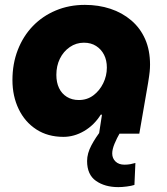

<svg xmlns="http://www.w3.org/2000/svg" viewBox="-20 -548 685 787"><path d="M465 219Q410 219 373.5 193.5Q337 168 337 112Q337 81 354.5 48Q372 15 396 -15Q420 -45 440 -65.5Q460 -86 466 -92L515 -68Q510 -62 498 -45Q486 -28 472.5 -5Q459 18 449.5 41Q440 64 440 81Q440 101 453.5 114Q467 127 490 127Q503 127 514 125Q525 123 535 120L531 210Q519 214 499.5 216.5Q480 219 465 219ZM240 13Q176 13 129 -17.5Q82 -48 56.5 -101Q31 -154 31 -220Q31 -287 53 -343.5Q75 -400 114.5 -441Q154 -482 208.5 -505Q263 -528 328 -528Q384 -528 432.5 -512Q481 -496 518 -464.5Q555 -433 575 -387.5Q595 -342 595 -283Q595 -269 593.5 -254Q592 -239 587 -208L551 0H386L398 -78H393Q366 -35 325 -11Q284 13 240 13ZM303 -138Q337 -138 362.5 -157Q388 -176 403 -206.5Q418 -237 418 -271Q418 -301 406.5 -323.5Q395 -346 374 -359.5Q353 -373 324 -373Q292 -373 266 -355Q240 -337 225.5 -307.5Q211 -278 211 -241Q211 -210 222 -187Q233 -164 254 -151Q275 -138 303 -138Z"/></svg>

Font: MuseoModerno Thin ExtraBold
Style: Italic
Weight: 800
Italic angle: -9°
Version: Version 1.003